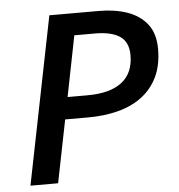

<svg xmlns="http://www.w3.org/2000/svg" viewBox="-49 -701 698 747"><g transform="rotate(-5 300.0 -327.0)"><path d="M40 0 171 -654H364Q427 -654 475.5 -637Q524 -620 552.5 -583.5Q581 -547 581 -487Q581 -423 558.5 -377Q536 -331 496 -301.5Q456 -272 402.5 -258.5Q349 -245 288 -245H197L148 0ZM214 -331H292Q380 -331 426 -366.5Q472 -402 472 -472Q472 -523 439 -545.5Q406 -568 342 -568H261Z"/></g></svg>

Font: Source Code Pro ExtraLight SemiBold
Style: Italic
Weight: 600
Italic angle: -11°
Monospace: yes
Version: Version 1.016;hotconv 1.0.116;makeotfexe 2.5.65601